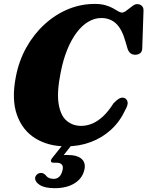

<svg xmlns="http://www.w3.org/2000/svg" viewBox="-20 -734 753 980"><path d="M616 -233.5Q627 -229 631 -214.5Q635 -200 619 -172Q592 -113.5 547 -72.2Q502 -31 443.5 -9Q385 13 317 13Q227 13 161 -27.5Q95 -68 66.8 -146.8Q38.5 -225.5 60.5 -340Q76 -422.5 114 -490.8Q152 -559 206.8 -609.2Q261.5 -659.5 327 -686.8Q392.5 -714 463.5 -714Q496 -714 518.8 -707.2Q541.5 -700.5 557 -691.8Q572.5 -683 583 -676.5Q593.5 -670 602.5 -670Q611.5 -670 621 -676.5Q630.5 -683 640.2 -691.2Q650 -699.5 660 -706.2Q670 -713 680 -713Q694.5 -713 703.8 -704.2Q713 -695.5 712.5 -680.5L706 -487Q705.5 -470 695.2 -462.2Q685 -454.5 670 -454.5Q641.5 -454.5 631 -485.5L622 -516.5Q603.5 -584.5 573 -613.2Q542.5 -642 497 -642Q463 -642 431 -623.2Q399 -604.5 371.8 -568.5Q344.5 -532.5 323.5 -481.2Q302.5 -430 290 -365.5Q269.5 -264.5 279.2 -204.2Q289 -144 320 -117.8Q351 -91.5 394.5 -91.5Q423 -91.5 451.5 -103.5Q480 -115.5 507.2 -141.2Q534.5 -167 559.5 -207Q577 -225 590 -231.8Q603 -238.5 616 -233.5ZM309.5 -6.5H355.5L295.5 70L266 62.5Q278 59.5 291.2 58.2Q304.5 57 324 57Q375.5 57 397.8 78.2Q420 99.5 409.5 137Q399 178 359.5 202.2Q320 226.5 259 226.5Q208.5 226.5 182.8 210Q157 193.5 159.5 172Q162 162 170 155.5Q178 149 187.5 149Q195.5 148 200.8 151Q206 154 211 158Q219 169 229.2 174Q239.5 179 253.5 179Q288.5 179 299 135.5Q304 116.5 296 106.5Q288 96.5 267.5 96.5H254Q241 96.5 240 89Q239 81.5 247.5 71Z"/></svg>

Font: Fraunces ExtraBold
Style: Italic
Weight: 800
Italic angle: -16°
Version: Version 1.000;[b76b70a41]